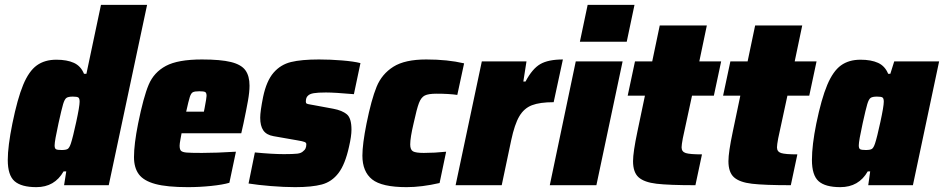

<svg xmlns="http://www.w3.org/2000/svg" viewBox="-20 -763 3889 791"><path d="M12 -104Q12 -160 31 -254Q52 -357 75.5 -413.5Q99 -470 131.5 -493.5Q164 -517 212 -517Q256 -517 284.5 -504Q313 -491 326 -459H336L396 -743H586L428 0H244L253 -57H242Q205 8 130 8Q68 8 40 -16.5Q12 -41 12 -104ZM272 -172Q280 -196 294 -260.5Q308 -325 308 -344Q308 -358 302.5 -361.5Q297 -365 280 -365Q261 -365 253.5 -359.5Q246 -354 240 -334Q234 -314 221 -255Q205 -182 205 -164Q205 -151 211 -148Q217 -145 234 -145Q252 -145 259 -149.5Q266 -154 272 -172Z M532 -116Q532 -169 549 -254Q571 -363 592.5 -414Q614 -465 663.5 -491.5Q713 -518 812 -518Q889 -518 931.5 -507.5Q974 -497 991 -473.5Q1008 -450 1008 -410Q1008 -384 1001.5 -347.5Q995 -311 983 -254L974 -214H728Q727 -208 723.5 -189.5Q720 -171 720 -163Q720 -147 726 -141.5Q732 -136 748.5 -134.5Q765 -133 812 -133Q870 -133 952 -138L925 -10Q898 -2 850 3Q802 8 754 8Q668 8 620 -5Q572 -18 552 -45Q532 -72 532 -116ZM820 -303 823 -318Q831 -360 831 -368Q831 -381 825 -384Q819 -387 801 -387Q782 -387 774.5 -383Q767 -379 762 -363.5Q757 -348 747 -303Z M1004 -7 1030 -135Q1102 -128 1150 -128Q1188 -128 1205 -130Q1222 -132 1230 -141Q1242 -149 1242 -169Q1242 -175 1235 -178Q1228 -181 1204 -185L1107 -202Q1078 -207 1065 -225.5Q1052 -244 1052 -278Q1052 -304 1064 -364Q1078 -430 1107 -463.5Q1136 -497 1179 -507.5Q1222 -518 1294 -518Q1341 -518 1389.5 -514Q1438 -510 1465 -503L1438 -375Q1358 -382 1323 -382Q1289 -382 1272 -379Q1255 -376 1248 -368Q1240 -361 1240 -344Q1240 -338 1244 -336Q1248 -334 1258 -332.5Q1268 -331 1272 -330L1353 -315Q1390 -308 1409 -292Q1428 -276 1428 -229Q1428 -202 1418 -159Q1402 -86 1374.5 -50Q1347 -14 1306 -3Q1265 8 1196 8Q1150 8 1095.5 3.5Q1041 -1 1004 -7Z M1473 -122Q1473 -169 1490 -254Q1510 -353 1531.5 -405.5Q1553 -458 1600.5 -488Q1648 -518 1736 -518Q1824 -518 1892 -502L1864 -372Q1829 -377 1778 -377Q1745 -377 1730 -369.5Q1715 -362 1706 -338.5Q1697 -315 1684 -255Q1670 -196 1670 -168Q1670 -146 1681.5 -139.5Q1693 -133 1726 -133Q1770 -133 1818 -138L1791 -9Q1717 8 1655 8Q1553 8 1513 -24Q1473 -56 1473 -122Z M1965 -510H2149L2136 -427H2145Q2173 -480 2206 -499Q2239 -518 2299 -518L2261 -342Q2204 -342 2171.5 -329.5Q2139 -317 2119.5 -284Q2100 -251 2086 -185L2047 0H1857Z M2369 -591 2401 -743H2594L2562 -591ZM2245 0 2352 -510H2545L2437 0Z M2588 -99Q2588 -136 2606 -221L2637 -369H2566L2596 -510H2667L2698 -658H2892L2861 -510H2951L2921 -369H2831L2793 -193Q2788 -166 2788 -156Q2788 -138 2805 -132.5Q2822 -127 2872 -127L2845 0Q2736 0 2685 -6Q2634 -12 2611 -32.5Q2588 -53 2588 -99Z M2981 -99Q2981 -136 2999 -221L3030 -369H2959L2989 -510H3060L3091 -658H3285L3254 -510H3344L3314 -369H3224L3186 -193Q3181 -166 3181 -156Q3181 -138 3198 -132.5Q3215 -127 3265 -127L3238 0Q3129 0 3078 -6Q3027 -12 3004 -32.5Q2981 -53 2981 -99Z M3325 -104Q3325 -165 3343 -254Q3364 -356 3388 -413Q3412 -470 3444.5 -493.5Q3477 -517 3525 -517Q3569 -517 3597.5 -504Q3626 -491 3639 -459H3648L3664 -510H3849L3741 0H3557L3565 -57H3555Q3518 8 3442 8Q3380 8 3352.5 -16.5Q3325 -41 3325 -104ZM3585 -172Q3593 -196 3607 -260.5Q3621 -325 3621 -344Q3621 -358 3615.5 -361.5Q3610 -365 3593 -365Q3574 -365 3566.5 -359.5Q3559 -354 3553 -334Q3547 -314 3534 -255Q3518 -182 3518 -164Q3518 -151 3524 -148Q3530 -145 3547 -145Q3565 -145 3572 -149.5Q3579 -154 3585 -172Z"/></svg>

Font: Saira Semi Condensed Black
Style: Italic
Weight: 900
Width: 4
Italic angle: -12°
Designer: Hector Gatti with collaboration of the Omnibus-Type team
Foundry: Omnibus-Type
Version: Version 1.001; ttfautohint (v1.8)